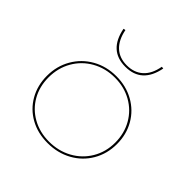

<svg xmlns="http://www.w3.org/2000/svg" viewBox="-175 -792 936 936"><g transform="rotate(45 292.5 -324.0)"><path d="M430 -651 419 -652Q409 -595 376.5 -565.5Q344 -536 293 -536Q242 -536 210 -566Q178 -596 167 -653L156 -651Q180 -526 293 -526Q406 -526 430 -651ZM54 -225Q54 -292 85.5 -346.5Q117 -401 172 -432Q227 -463 295 -463Q362 -463 416 -433Q470 -403 500.5 -350Q531 -297 531 -231Q531 -164 499.5 -110Q468 -56 412.5 -25.5Q357 5 288 5Q220 5 167 -24.5Q114 -54 84 -106.5Q54 -159 54 -225ZM520 -230Q520 -293 491 -344Q462 -395 410.5 -424Q359 -453 295 -453Q230 -453 177.5 -423.5Q125 -394 95 -342Q65 -290 65 -225Q65 -162 93.5 -112Q122 -62 173 -33.5Q224 -5 288 -5Q353 -5 406 -34Q459 -63 489.5 -114.5Q520 -166 520 -230Z"/></g></svg>

Font: Ysabeau SC Hairline
Style: Regular
Weight: 100
Designer: Christian Thalmann (Catharsis Fonts)
Version: Version 0.003